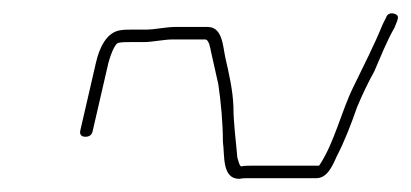

<svg xmlns="http://www.w3.org/2000/svg" viewBox="-20 -423 625 292"><path d="M161 -358C166 -359 172 -359 179 -359H199C211 -359 230 -363 242 -363H292C298 -363 300 -349 301 -344C305 -327 308 -312 312 -295C316 -268 319 -236 319 -207C322 -187 317 -151 344 -151C349 -152 353 -152 358 -152H461C477 -152 485 -169 492 -185C504 -208 514 -234 523 -260C531 -279 540 -298 549 -314C559 -337 568 -360 580 -381L584 -391C586 -397 586 -400 580 -402C574 -404 569 -402 567 -396L562 -386C549 -354 533 -323 518 -292C499 -254 489 -207 466 -172L465 -171H362C357 -171 352 -171 347 -170C344 -170 342 -181 341 -183C339 -208 335 -235 335 -261C334 -287 328 -312 323 -334C319 -351 319 -382 296 -382H246C233 -382 215 -378 203 -378H183C176 -378 169 -378 163 -377C142 -374 131 -350 126 -328L102 -224C101 -218 104 -215 110 -215C116 -215 120 -218 121 -224L145 -328C147 -335 154 -358 161 -358Z"/></svg>

Font: Electronic
Style: ExThnIt
Weight: 100
Version: Version 1.011